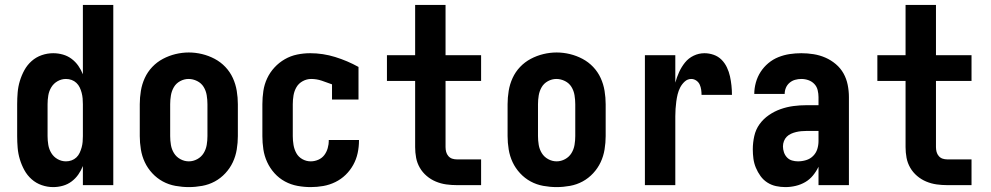

<svg xmlns="http://www.w3.org/2000/svg" viewBox="-20 -755 4040 783"><path d="M197 8Q173 8 150 0Q127 -8 109 -24Q91 -40 79.5 -61Q68 -82 61 -105Q54 -128 52 -152Q50 -176 50 -200V-330Q50 -354 52 -378Q54 -402 61 -425Q68 -448 79.5 -469Q91 -490 109 -506Q127 -522 150 -530Q173 -538 197 -538Q217 -538 236.5 -532.5Q256 -527 272 -515Q288 -503 299.5 -486.5Q311 -470 318 -452V-735H442V0H318V-78Q311 -60 299.5 -43.5Q288 -27 272 -15Q256 -3 236.5 2.5Q217 8 197 8ZM249 -97Q249 -97 249 -97Q249 -97 249 -97Q261 -97 272 -101Q283 -105 291.5 -113Q300 -121 305 -132Q310 -143 313 -154Q316 -165 317 -176.5Q318 -188 318 -200V-330Q318 -342 317 -353.5Q316 -365 313 -376.5Q310 -388 305 -398.5Q300 -409 291.5 -417Q283 -425 272 -429Q261 -433 249 -433Q231 -433 215 -424Q199 -415 189.5 -399.5Q180 -384 177 -366Q174 -348 174 -330V-200Q174 -182 177 -164Q180 -146 189.5 -130.5Q199 -115 215 -106Q231 -97 249 -97Z M750 8Q723 8 695.5 3Q668 -2 644 -15Q620 -28 601 -48.5Q582 -69 570.5 -93.5Q559 -118 554.5 -145.5Q550 -173 550 -200V-330Q550 -357 554.5 -384.5Q559 -412 570.5 -437Q582 -462 601 -482Q620 -502 644.5 -515Q669 -528 696 -534.5Q723 -541 750 -541Q777 -541 804 -534.5Q831 -528 855.5 -515Q880 -502 899 -482Q918 -462 929.5 -437Q941 -412 945.5 -384.5Q950 -357 950 -330V-200Q950 -173 945.5 -145.5Q941 -118 929.5 -93.5Q918 -69 899 -48.5Q880 -28 856 -15Q832 -2 804.5 3Q777 8 750 8ZM750 -97Q768 -97 784.5 -106Q801 -115 810.5 -130.5Q820 -146 823 -164Q826 -182 826 -200V-330Q826 -348 823 -366.5Q820 -385 810.5 -400.5Q801 -416 784 -424.5Q767 -433 749 -433Q731 -433 714.5 -424Q698 -415 689 -399.5Q680 -384 677 -366Q674 -348 674 -330V-200Q674 -182 677 -164Q680 -146 689.5 -130.5Q699 -115 715.5 -106Q732 -97 750 -97Z M1247 8Q1220 8 1193 3Q1166 -2 1142 -15Q1118 -28 1099.5 -48.5Q1081 -69 1069.5 -94Q1058 -119 1054 -146Q1050 -173 1050 -200V-330Q1050 -357 1054 -384Q1058 -411 1069.5 -435.5Q1081 -460 1099.5 -480Q1118 -500 1141.5 -513.5Q1165 -527 1191.5 -532.5Q1218 -538 1245 -538Q1297 -538 1347 -522.5Q1397 -507 1442 -482V-349H1334V-411Q1313 -419 1292 -426Q1271 -433 1249 -433Q1231 -433 1214.5 -424Q1198 -415 1189 -399.5Q1180 -384 1177 -366Q1174 -348 1174 -330V-200Q1174 -182 1177 -164Q1180 -146 1188.5 -130.5Q1197 -115 1213 -106Q1229 -97 1247 -97Q1263 -97 1278 -103.5Q1293 -110 1302.5 -122.5Q1312 -135 1316.5 -151Q1321 -167 1321 -183Q1321 -183 1320.5 -183Q1320 -183 1320 -184H1444Q1444 -183 1444 -182.5Q1444 -182 1444 -182Q1444 -156 1438.5 -130.5Q1433 -105 1420.5 -82.5Q1408 -60 1389.5 -42Q1371 -24 1347.5 -12.5Q1324 -1 1298.5 3.5Q1273 8 1247 8Z M1843 0Q1821 0 1799.5 -3Q1778 -6 1757.5 -14.5Q1737 -23 1720 -37.5Q1703 -52 1692 -71Q1681 -90 1677 -111.5Q1673 -133 1673 -155V-425H1558V-530H1673V-735H1797V-530H1942V-425H1797V-155Q1797 -145 1799.5 -135.5Q1802 -126 1808.5 -118.5Q1815 -111 1824 -108Q1833 -105 1843 -105H1942V0Z M2250 8Q2223 8 2195.5 3Q2168 -2 2144 -15Q2120 -28 2101 -48.5Q2082 -69 2070.5 -93.5Q2059 -118 2054.5 -145.5Q2050 -173 2050 -200V-330Q2050 -357 2054.5 -384.5Q2059 -412 2070.5 -437Q2082 -462 2101 -482Q2120 -502 2144.5 -515Q2169 -528 2196 -534.5Q2223 -541 2250 -541Q2277 -541 2304 -534.5Q2331 -528 2355.5 -515Q2380 -502 2399 -482Q2418 -462 2429.5 -437Q2441 -412 2445.5 -384.5Q2450 -357 2450 -330V-200Q2450 -173 2445.5 -145.5Q2441 -118 2429.5 -93.5Q2418 -69 2399 -48.5Q2380 -28 2356 -15Q2332 -2 2304.5 3Q2277 8 2250 8ZM2250 -97Q2268 -97 2284.5 -106Q2301 -115 2310.5 -130.5Q2320 -146 2323 -164Q2326 -182 2326 -200V-330Q2326 -348 2323 -366.5Q2320 -385 2310.5 -400.5Q2301 -416 2284 -424.5Q2267 -433 2249 -433Q2231 -433 2214.5 -424Q2198 -415 2189 -399.5Q2180 -384 2177 -366Q2174 -348 2174 -330V-200Q2174 -182 2177 -164Q2180 -146 2189.5 -130.5Q2199 -115 2215.5 -106Q2232 -97 2250 -97Z M2610 0V-530H2734V-418Q2740 -440 2749.5 -461Q2759 -482 2773.5 -500Q2788 -518 2809 -528Q2830 -538 2853 -538Q2872 -538 2890.5 -531.5Q2909 -525 2922.5 -511.5Q2936 -498 2944.5 -480Q2953 -462 2957 -443.5Q2961 -425 2963 -406Q2965 -387 2965 -368H2841Q2841 -378 2839.5 -389Q2838 -400 2833.5 -410Q2829 -420 2819.5 -426.5Q2810 -433 2799 -433Q2784 -433 2772.5 -422.5Q2761 -412 2754 -398.5Q2747 -385 2743.5 -370.5Q2740 -356 2738 -341Q2736 -326 2735 -311Q2734 -296 2734 -281V0Z M3183 8Q3164 8 3145 4Q3126 0 3109.5 -10.5Q3093 -21 3081.5 -37Q3070 -53 3062.5 -71Q3055 -89 3052.5 -108Q3050 -127 3050 -146Q3050 -173 3056 -200Q3062 -227 3077.5 -248.5Q3093 -270 3115.5 -285.5Q3138 -301 3163.5 -310Q3189 -319 3215.5 -322.5Q3242 -326 3269 -326H3318V-359Q3318 -373 3314.5 -387.5Q3311 -402 3301 -412.5Q3291 -423 3277 -428Q3263 -433 3248 -433Q3235 -433 3222.5 -429.5Q3210 -426 3200 -417.5Q3190 -409 3185 -397Q3180 -385 3180 -372H3056Q3056 -395 3062.5 -418.5Q3069 -442 3082 -462Q3095 -482 3113.5 -497.5Q3132 -513 3154.5 -522Q3177 -531 3200.5 -534.5Q3224 -538 3248 -538Q3273 -538 3298 -534Q3323 -530 3346 -520Q3369 -510 3388.5 -493.5Q3408 -477 3420 -455.5Q3432 -434 3437 -409Q3442 -384 3442 -359V0H3318V-75Q3309 -56 3295.5 -39.5Q3282 -23 3264 -12.5Q3246 -2 3225 3Q3204 8 3183 8ZM3234 -97Q3251 -97 3267.5 -102Q3284 -107 3296 -119Q3308 -131 3313 -147Q3318 -163 3318 -180V-221H3269Q3258 -221 3247.5 -220Q3237 -219 3226.5 -216.5Q3216 -214 3206 -209.5Q3196 -205 3188.5 -197.5Q3181 -190 3177 -179.5Q3173 -169 3173 -158Q3173 -146 3177 -134Q3181 -122 3189.5 -113Q3198 -104 3210 -100.5Q3222 -97 3234 -97Z M3843 0Q3821 0 3799.5 -3Q3778 -6 3757.5 -14.5Q3737 -23 3720 -37.5Q3703 -52 3692 -71Q3681 -90 3677 -111.5Q3673 -133 3673 -155V-425H3558V-530H3673V-735H3797V-530H3942V-425H3797V-155Q3797 -145 3799.5 -135.5Q3802 -126 3808.5 -118.5Q3815 -111 3824 -108Q3833 -105 3843 -105H3942V0Z"/></svg>

Font: iosevka_custom_sans_ss08 XBd
Style: Regular
Weight: 800
Designer: Belleve Invis
Foundry: Belleve Invis
Version: Version 10.3.0; ttfautohint (v1.8.3)